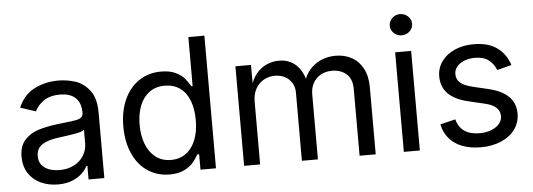

<svg xmlns="http://www.w3.org/2000/svg" viewBox="-50 -894 2910 1049"><g transform="rotate(-5 1405.5 -369.0)"><path d="M43.9 -155.3Q43.9 -213.4 74 -246.6Q104 -279.8 148.4 -293.9Q192.9 -308.1 256.3 -315.9L298.8 -320.8Q339.4 -325.2 357.9 -328.9Q376.5 -332.5 386.5 -340.8Q396.5 -349.1 396.5 -365.7V-368.7Q396.5 -419.9 367.4 -447.8Q338.4 -475.6 282.2 -475.6Q228 -475.6 193.6 -452.1Q159.2 -428.7 144 -395.5L59.6 -423.3Q88.9 -492.2 148.4 -522.5Q208 -552.7 279.8 -552.7Q327.1 -552.7 372.6 -538.3Q418 -523.9 451.2 -481Q484.4 -438 484.4 -359.9V0H397.9V-74.2H392.1Q381.8 -52.7 360.6 -33Q339.4 -13.2 306.4 -0.2Q273.4 12.7 230 12.7Q177.7 12.7 135.3 -7.1Q92.8 -26.9 68.4 -64.9Q43.9 -103 43.9 -155.3ZM396.5 -197.3V-272.9Q387.7 -263.2 351.3 -256.3Q314.9 -249.5 266.1 -243.7L252.4 -241.7Q196.8 -234.4 164.6 -214.1Q132.3 -193.8 132.3 -150.9Q132.3 -109.4 163.3 -87.2Q194.3 -64.9 245.1 -64.9Q291.5 -64.9 325.9 -83.5Q360.4 -102.1 378.4 -132.6Q396.5 -163.1 396.5 -197.3Z M612.3 -271.5Q612.3 -356.4 641.6 -420.2Q670.9 -483.9 723.4 -518.3Q775.9 -552.7 843.8 -552.7Q892.1 -552.7 923.8 -536.9Q955.6 -521 970.2 -503.4Q984.9 -485.8 1002 -458.5H1008.8V-727.5H1096.7V0H1011.7V-84.5H1002Q986.8 -59.1 970.7 -39.8Q954.6 -20.5 922.6 -4.4Q890.6 11.7 843.3 11.7Q775.4 11.7 722.9 -22.9Q670.4 -57.6 641.4 -121.8Q612.3 -186 612.3 -271.5ZM1009.8 -272.5Q1009.8 -333.5 992.2 -378.9Q974.6 -424.3 940.2 -449.2Q905.8 -474.1 856.4 -474.1Q806.2 -474.1 771.2 -447.8Q736.3 -421.4 719 -376Q701.7 -330.6 701.7 -272.5Q701.7 -213.9 719.5 -167.2Q737.3 -120.6 772.2 -93.8Q807.1 -66.9 856.4 -66.9Q904.8 -66.9 939.5 -92.8Q974.1 -118.7 991.9 -165Q1009.8 -211.4 1009.8 -272.5Z M1251 -545.9H1336.4L1336.9 -423.8H1330.1Q1340.8 -466.8 1364.7 -496.3Q1388.7 -525.9 1421.1 -540.8Q1453.6 -555.7 1489.7 -555.7Q1547.9 -555.7 1585.2 -519.8Q1622.6 -483.9 1633.8 -422.9H1622.1Q1631.8 -462.9 1657.5 -492.9Q1683.1 -522.9 1720.2 -539.3Q1757.3 -555.7 1800.8 -555.7Q1849.6 -555.7 1888.4 -534.7Q1927.2 -513.7 1950 -471.4Q1972.7 -429.2 1972.7 -368.2V0H1884.3V-365.7Q1884.3 -421.4 1853.3 -448.5Q1822.3 -475.6 1774.4 -475.6Q1738.3 -475.6 1711.4 -460.2Q1684.6 -444.8 1670.2 -418Q1655.8 -391.1 1655.8 -356.4V0H1567.9V-374.5Q1567.9 -404.3 1554 -427.2Q1540 -450.2 1515.9 -462.9Q1491.7 -475.6 1460.9 -475.6Q1428.2 -475.6 1400.4 -460.4Q1372.6 -445.3 1355.7 -415.5Q1338.9 -385.7 1338.9 -343.8V0H1251Z M2127 -545.9H2214.8V0H2127ZM2110.4 -693.4Q2110.4 -709 2118.7 -722.4Q2127 -735.8 2140.9 -743.7Q2154.8 -751.5 2171.4 -751.5Q2188 -751.5 2202.1 -743.7Q2216.3 -735.8 2224.6 -722.4Q2232.9 -709 2232.9 -693.4Q2232.9 -677.7 2224.6 -664.3Q2216.3 -650.9 2202.1 -643.1Q2188 -635.3 2171.4 -635.3Q2154.8 -635.3 2140.9 -643.1Q2127 -650.9 2118.7 -664.3Q2110.4 -677.7 2110.4 -693.4Z M2338.9 -132.3 2422.4 -152.3Q2434.1 -108.4 2465.8 -86.9Q2497.6 -65.4 2547.9 -65.4Q2585 -65.4 2613.3 -76.7Q2641.6 -87.9 2657.2 -106.7Q2672.9 -125.5 2672.9 -147.9Q2672.9 -176.3 2652.8 -195.1Q2632.8 -213.9 2592.8 -223.1L2502 -244.6Q2427.7 -262.2 2391.6 -299.1Q2355.5 -335.9 2355.5 -393.6Q2355.5 -439.5 2381.6 -475.8Q2407.7 -512.2 2453.9 -532.5Q2500 -552.7 2557.6 -552.7Q2637.7 -552.7 2685.8 -517.8Q2733.9 -482.9 2753.9 -421.4L2674.3 -400.9Q2661.1 -435.1 2633.8 -456.5Q2606.4 -478 2558.1 -478Q2525.9 -478 2500 -467.8Q2474.1 -457.5 2459.2 -439.5Q2444.3 -421.4 2444.3 -398.9Q2444.3 -368.7 2466.1 -350.3Q2487.8 -332 2536.1 -320.8L2618.7 -301.3Q2692.4 -283.7 2728.3 -247.1Q2764.2 -210.4 2764.2 -153.8Q2764.2 -106.4 2737.1 -68.6Q2710 -30.8 2660.9 -9.5Q2611.8 11.7 2548.8 11.7Q2492.7 11.7 2448.7 -4.6Q2404.8 -21 2376.7 -53.5Q2348.6 -85.9 2338.9 -132.3Z"/></g></svg>

Font: Inter RS Variable
Style: Regular
Weight: 400
Designer: Rasmus Andersson (customised by Maria Ramos and Noel Pretorius)
Foundry: rsms
Version: Version 3.001;Glyphs 3.2.3 (3260)